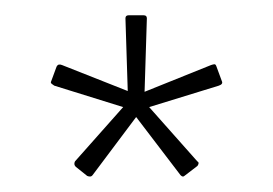

<svg xmlns="http://www.w3.org/2000/svg" viewBox="-20 -684 357 251"><path d="M94 -454 79 -466Q76 -469 78 -473L141 -544L51 -572Q48 -574 47 -575Q46 -576 47 -578L54 -597Q56 -601 61 -599L147 -565L144 -660Q144 -664 148 -664H168Q170 -664 171 -663Q172 -662 172 -660L169 -564L256 -599Q259 -600 260.5 -600Q262 -600 263 -597L270 -578Q271 -576 270 -574.5Q269 -573 266 -572L175 -544L238 -473Q240 -472 239.5 -470Q239 -468 238 -467L221 -454Q219 -452 216 -455L158 -531L101 -455Q99 -452 94 -454Z"/></svg>

Font: Sofia Sans Extra Condensed ExtraLight
Style: Regular
Weight: 250
Designer: Botio Nikoltchev, Ani Petrova
Foundry: lettersoup
Version: Version 4.101